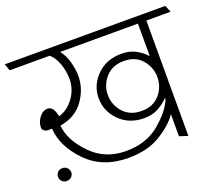

<svg xmlns="http://www.w3.org/2000/svg" viewBox="-128 -844 1165 1027"><g transform="rotate(-20 454.0 -330.0)"><path d="M594 -154Q508 -154 453.5 -208.5Q399 -263 399 -337Q399 -411 453.5 -465.5Q508 -520 594 -520Q640 -520 674.5 -501.5Q709 -483 733 -456V-641H290Q315 -610 326.5 -567Q338 -524 338 -488Q338 -414 292 -349.5Q246 -285 157 -270Q164 -186 243 -104Q322 -22 441 -22Q557 -22 632.5 -85Q708 -148 733 -210V-218Q708 -192 674 -173Q640 -154 594 -154ZM733 -337V-342Q731 -396 694.5 -437.5Q658 -479 593 -479Q526 -479 488.5 -435.5Q451 -392 451 -337Q451 -281 489 -238Q527 -195 593 -195Q659 -195 696 -238Q733 -281 733 -337ZM733 0V-126Q702 -77 627 -30Q552 17 441 17Q294 17 204.5 -75.5Q115 -168 109 -270H85Q74 -270 64.5 -277.5Q55 -285 55 -295Q55 -326 75 -352.5Q95 -379 124 -379Q137 -379 146.5 -369Q156 -359 161 -343L168 -320Q218 -334 253 -382Q288 -430 288 -488Q288 -532 273 -575Q258 -618 231 -641H3L-11 -680H903L919 -641H781V16ZM88 20Q72 20 61.5 9.5Q51 -1 51 -16Q51 -32 61.5 -42.5Q72 -53 88 -53Q104 -53 115 -42.5Q126 -32 126 -16Q126 -1 115 9.5Q104 20 88 20Z"/></g></svg>

Font: Palanquin Thin
Style: Regular
Weight: 250
Designer: Pria Ravichandran
Version: Version 1.001